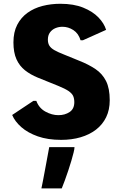

<svg xmlns="http://www.w3.org/2000/svg" viewBox="-20 -742 657 1032"><path d="M308.6 9.8Q236.8 9.8 183.3 -9Q129.9 -27.8 95 -58.3Q60.1 -88.9 45.4 -124L159.2 -199.7H175.3Q189.5 -161.1 224.1 -142.1Q258.8 -123 293.9 -123Q329.1 -123 354.2 -139.9Q379.4 -156.7 379.4 -192.9Q379.4 -211.9 373.3 -225.8Q367.2 -239.7 348.4 -252.7Q329.6 -265.6 292 -280.8L182.1 -325.2Q144 -340.8 114.5 -364Q85 -387.2 68.6 -423.3Q52.2 -459.5 52.2 -514.2Q52.2 -569.3 72.5 -608.6Q92.8 -647.9 127.7 -673.1Q162.6 -698.2 208.3 -710Q253.9 -721.7 304.2 -721.7Q376.5 -721.7 427.5 -700.9Q478.5 -680.2 509.3 -648.2Q540 -616.2 550.3 -581.5L425.3 -525.4H413.1Q401.9 -562.5 374.3 -580.3Q346.7 -598.1 315.9 -598.1Q295.4 -598.1 277.6 -590.6Q259.8 -583 248.5 -567.6Q237.3 -552.2 237.3 -528.8Q237.3 -509.3 245.6 -496.1Q253.9 -482.9 272.9 -472.2Q292 -461.4 323.2 -449.2L405.8 -415.5Q456.5 -395.5 493.4 -370.6Q530.3 -345.7 550 -306.4Q569.8 -267.1 569.8 -203.1Q569.8 -151.4 550.5 -111.8Q531.2 -72.3 496.1 -45.2Q460.9 -18.1 413.3 -4.2Q365.7 9.8 308.6 9.8ZM202.6 270.5Q206.5 252.4 210.7 230.7Q214.8 209 219.2 185.5Q223.6 162.1 228 138.4Q232.4 114.7 236.6 91.8Q240.7 68.8 244.6 48.8H380.4V49.8Q380.4 58.1 375.7 77.6Q371.1 97.2 363.5 122.3Q356 147.5 346.9 174.8Q337.9 202.1 328.6 227.3Q319.3 252.4 312 270.5Z"/></svg>

Font: Comme ExtraBold
Style: Regular
Weight: 800
Version: Version 1.000;gftools[0.9.27]